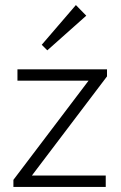

<svg xmlns="http://www.w3.org/2000/svg" viewBox="-20 -739 478 759"><path d="M33 0V-28L330 -420H49V-465H403V-437L106 -45H398V0ZM167 -540 145 -562 280 -719 321 -677Z"/></svg>

Font: Outfit ExtraLight
Style: Regular
Weight: 200
Designer: Rodrigo Fuenzalida
Foundry: fragTYPE
Version: Version 1.100; ttfautohint (v1.8.4.7-5d5b);gftools[0.9.27]